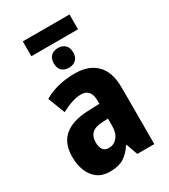

<svg xmlns="http://www.w3.org/2000/svg" viewBox="-210 -957 937 1065"><g transform="rotate(-30 259.0 -424.0)"><path d="M413 -858V-763H114V-858ZM264 -729Q292 -729 309 -712.5Q326 -696 326 -665Q326 -636 309 -619.5Q292 -603 264 -603Q235 -603 218.5 -619Q202 -635 202 -665Q202 -696 218.5 -712.5Q235 -729 264 -729ZM274 -560Q363 -560 412 -510.5Q461 -461 461 -363V0H352L326 -73H322Q294 -30 260.5 -10Q227 10 172 10Q125 10 93.5 -13.5Q62 -37 46.5 -76.5Q31 -116 31 -165Q31 -252 82.5 -295.5Q134 -339 232 -343L309 -346V-364Q309 -442 246 -442Q193 -442 119 -402L77 -511Q117 -535 167 -547.5Q217 -560 274 -560ZM270 -249Q225 -247 204.5 -227Q184 -207 184 -171Q184 -107 234 -107Q266 -107 287.5 -133Q309 -159 309 -203V-251Z"/></g></svg>

Font: Noto Sans Condensed ExtraBold
Style: Regular
Weight: 800
Width: 3
Designer: Monotype Design Team
Foundry: Monotype Imaging Inc.
Version: Version 2.013; ttfautohint (v1.8.4.7-5d5b)